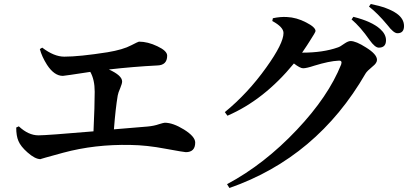

<svg xmlns="http://www.w3.org/2000/svg" viewBox="-20 -867 2040 959"><path d="M191 -629Q250 -584 301 -584Q376 -584 517 -606Q595 -619 636 -641Q671 -659 674 -659Q718 -659 766 -636Q815 -613 815 -589Q815 -541 765 -540Q646 -534 524 -520Q590 -490 590 -460Q590 -450 581 -428Q570 -403 568 -390Q557 -325 549 -221Q650 -230 717 -235Q750 -238 775 -247Q798 -254 803 -254Q844 -254 899 -220Q955 -185 955 -155Q955 -107 908 -107Q900 -107 807 -124Q713 -142 632 -143Q454 -147 295 -104Q177 -72 183 -72Q155 -72 117 -106Q83 -136 72 -163Q61 -188 61 -230L74 -236Q122 -191 172 -191Q213 -191 447 -211Q453 -339 453 -409Q453 -469 431 -508Q301 -488 294 -488Q251 -488 215 -543Q189 -584 179 -622Z M1667 -630Q1678 -633 1700 -649Q1719 -662 1731 -662Q1758 -662 1808 -630Q1863 -596 1863 -568Q1863 -552 1841 -535Q1813 -512 1806 -500Q1564 -81 1126 72L1114 53Q1301 -47 1463 -219Q1620 -385 1684 -545Q1691 -566 1671 -564Q1625 -562 1550 -539Q1511 -526 1494 -526Q1479 -526 1448 -550Q1299 -368 1116 -289L1103 -307Q1218 -401 1310 -530Q1396 -650 1396 -702Q1396 -732 1340 -762L1343 -776Q1381 -784 1413 -782Q1461 -780 1509 -755Q1556 -731 1556 -712Q1556 -706 1526 -660Q1519 -648 1489 -604Q1594 -604 1667 -630ZM1745 -783Q1837 -760 1879 -722Q1908 -696 1908 -666Q1908 -629 1872 -629Q1853 -629 1826 -667Q1780 -733 1736 -770ZM1832 -847Q1918 -830 1962 -799Q1998 -773 1998 -737Q1998 -701 1965 -701Q1946 -701 1915 -742Q1865 -802 1823 -834Z"/></svg>

Font: Source Han Serif JP
Style: Bold
Weight: 700
Designer: Ryoko NISHIZUKA  (kana & ideographs); Frank Grießhammer (Latin, Greek & Cyrillic); Wenlong ZHANG  (bopomofo); Sandoll Co
Foundry: Adobe Systems Incorporated
Version: Version 1.000;PS 1;hotconv 16.6.53;makeotf.lib2.5.65590